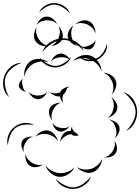

<svg xmlns="http://www.w3.org/2000/svg" viewBox="-68 -1086 905 1238"><path d="M205 -750Q218 -790 256 -814Q294 -838 336 -839Q378 -841 417.5 -819Q457 -797 472 -758Q444 -790 407 -810Q370 -830 337 -829Q303 -828 267 -805.5Q231 -783 205 -750ZM260 -687Q266 -706 283.5 -722.5Q301 -739 321 -741Q341 -742 360.5 -727.5Q380 -713 388 -694Q374 -709 356.5 -713.5Q339 -718 323 -717Q306 -716 289 -709.5Q272 -703 260 -687ZM404 -693Q423 -717 456.5 -727Q490 -737 519 -726Q547 -716 566.5 -687Q586 -658 586 -628Q576 -656 555 -675.5Q534 -695 511 -704Q488 -712 459 -710Q430 -708 404 -693ZM90 -592Q84 -620 96.5 -650Q109 -680 133 -694Q158 -709 190.5 -705Q223 -701 245 -683Q218 -693 191.5 -689Q165 -685 146 -674Q126 -662 110 -641Q94 -620 90 -592ZM-9 -460Q-38 -483 -45.5 -522Q-53 -561 -40 -596Q-28 -631 3 -656Q34 -681 71 -681Q36 -668 7.5 -644.5Q-21 -621 -31 -593Q-41 -565 -34.5 -528.5Q-28 -492 -9 -460ZM598 -617Q622 -617 646 -603Q670 -589 678 -566Q687 -544 678 -517.5Q669 -491 651 -476Q663 -496 663 -518Q663 -540 656 -558Q649 -576 635 -592.5Q621 -609 598 -617ZM102 -494Q88 -495 73 -504.5Q58 -514 54 -527Q51 -540 60 -555.5Q69 -571 81 -578Q73 -567 74 -555Q75 -543 78 -533Q80 -522 84.5 -511Q89 -500 102 -494ZM341 -423Q323 -439 318 -465Q301 -462 282 -471Q263 -480 252 -494Q268 -484 285 -484Q302 -484 316 -489L319 -490Q319 -491 320 -492Q325 -504 337.5 -512.5Q350 -521 364 -525Q365 -527 366 -530V-525Q375 -527 383 -527Q373 -524 364 -517Q358 -490 339 -475Q335 -463 334.5 -449.5Q334 -436 341 -423ZM236 -494Q230 -476 213 -461Q196 -446 177 -446Q158 -446 141 -461Q124 -476 117 -494Q129 -480 145.5 -475Q162 -470 177 -470Q192 -470 208 -475Q224 -480 236 -494ZM728 -492Q766 -481 790 -446.5Q814 -412 816 -372Q819 -333 800 -295.5Q781 -258 745 -242Q773 -269 791 -304.5Q809 -340 806 -371Q804 -403 782 -435.5Q760 -468 728 -492ZM648 -460Q666 -449 679 -427Q692 -405 688 -384Q684 -363 664.5 -346.5Q645 -330 624 -326Q643 -337 652 -354Q661 -371 664 -388Q667 -405 664.5 -424Q662 -443 648 -460ZM270 -309Q256 -323 250 -346.5Q244 -370 253 -388Q261 -406 283.5 -415.5Q306 -425 325 -423Q306 -418 293.5 -405Q281 -392 274 -377Q267 -363 264.5 -345Q262 -327 270 -309ZM635 -315Q655 -313 675 -300.5Q695 -288 701 -269Q707 -250 697 -228Q687 -206 671 -194Q682 -211 682.5 -229Q683 -247 678 -262Q674 -277 664 -292Q654 -307 635 -315ZM-17 -149Q-27 -181 -14 -214.5Q-1 -248 26 -268Q52 -289 88 -293Q124 -297 152 -279Q120 -286 86.5 -281.5Q53 -277 32 -261Q11 -244 -2 -213Q-15 -182 -17 -149ZM381 -274Q372 -258 353.5 -246.5Q335 -235 318 -238Q300 -241 286.5 -258Q273 -275 270 -293Q279 -278 293.5 -271Q308 -264 322 -262Q336 -259 352 -260.5Q368 -262 381 -274ZM321 -170Q321 -191 333 -212Q345 -233 364 -239Q375 -243 388 -241Q389 -258 397 -271Q395 -260 400.5 -251.5Q406 -243 411 -236L413 -234Q430 -226 441 -213Q433 -218 425 -220Q432 -213 441 -213Q430 -209 414.5 -210.5Q399 -212 392 -221Q383 -220 372 -217Q357 -211 342.5 -200Q328 -189 321 -170ZM161 -204Q173 -224 197 -236.5Q221 -249 244 -244Q267 -239 284 -218Q301 -197 305 -175Q294 -195 275.5 -206Q257 -217 239 -221Q221 -224 200 -221Q179 -218 161 -204ZM87 -106Q75 -120 71 -141.5Q67 -163 76 -179Q85 -194 106 -200.5Q127 -207 145 -204Q127 -201 115.5 -190Q104 -179 97 -166Q89 -154 85 -138.5Q81 -123 87 -106ZM669 -178Q682 -163 685.5 -139.5Q689 -116 678 -99Q668 -82 645.5 -75Q623 -68 603 -72Q623 -74 636.5 -86Q650 -98 658 -111Q666 -125 671 -142Q676 -159 669 -178ZM209 -26Q193 -13 168.5 -9Q144 -5 127 -16Q109 -26 101 -49.5Q93 -73 97 -94Q100 -73 112.5 -59Q125 -45 139 -36Q153 -28 171.5 -23.5Q190 -19 209 -26ZM590 -62Q589 -35 572 -9.5Q555 16 529 25Q503 33 474 22.5Q445 12 428 -9Q451 5 476 7Q501 9 521 2Q542 -5 561 -21Q580 -37 590 -62ZM412 -7Q400 20 371.5 38Q343 56 313 54Q284 52 258.5 29.5Q233 7 225 -21Q242 3 266.5 15.5Q291 28 315 30Q339 32 365 23Q391 14 412 -7ZM519 50Q509 85 477.5 107Q446 129 410 132Q374 134 340 116.5Q306 99 291 67Q316 92 348.5 108Q381 124 410 122Q438 120 468 99.5Q498 79 519 50ZM184 -1005Q196 -1034 225 -1050.5Q254 -1067 285 -1066Q317 -1065 345 -1046.5Q373 -1028 383 -998Q363 -1023 336.5 -1039Q310 -1055 285 -1056Q260 -1057 232.5 -1042.5Q205 -1028 184 -1005ZM169 -926Q175 -946 193.5 -962.5Q212 -979 233 -979Q254 -980 273 -964.5Q292 -949 300 -930Q286 -945 268 -950.5Q250 -956 234 -955Q217 -955 199.5 -948.5Q182 -942 169 -926ZM419 -930Q435 -946 460.5 -952.5Q486 -959 506 -949Q526 -940 537.5 -916Q549 -892 547 -870Q541 -892 526.5 -906Q512 -920 496 -928Q480 -935 459.5 -937Q439 -939 419 -930ZM435 -790Q414 -793 394 -808.5Q374 -824 370 -845Q365 -866 377 -888.5Q389 -911 407 -922Q394 -905 392 -886Q390 -867 393 -850Q397 -833 406.5 -816.5Q416 -800 435 -790ZM308 -918Q324 -904 332.5 -880Q341 -856 334 -835Q326 -815 304 -802.5Q282 -790 260 -790Q280 -797 292.5 -812.5Q305 -828 311 -844Q317 -860 318 -879.5Q319 -899 308 -918ZM248 -790Q226 -785 200.5 -792.5Q175 -800 162 -819Q149 -838 152 -865Q155 -892 168 -910Q162 -888 167 -868Q172 -848 182 -833Q192 -818 208.5 -805Q225 -792 248 -790ZM547 -830Q548 -814 539.5 -795Q531 -776 516 -770Q500 -764 481 -771Q462 -778 451 -790Q466 -782 480 -784.5Q494 -787 506 -792Q518 -797 530 -805.5Q542 -814 547 -830ZM622 -806Q626 -775 609 -746.5Q592 -718 564 -704Q537 -689 503.5 -691.5Q470 -694 447 -715Q476 -703 506.5 -702Q537 -701 559 -712Q582 -724 598.5 -750Q615 -776 622 -806ZM390 -719Q380 -689 351 -670.5Q322 -652 290 -651Q258 -651 228.5 -668Q199 -685 188 -715Q209 -691 237 -676Q265 -661 290 -661Q315 -662 342.5 -678Q370 -694 390 -719Z"/></svg>

Font: Rubik Puddles
Style: Regular
Weight: 400
Designer: Hubert and Fischer, NaN
Foundry: Hubert and Fischer, NaN
Version: Version 2.200